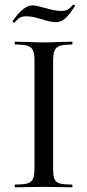

<svg xmlns="http://www.w3.org/2000/svg" viewBox="-20 -804 375 824"><path d="M289 -12Q291 -12 291 -6Q291 0 289 0Q257 0 239 -1L167 -2L97 -1Q78 0 45 0Q43 0 43 -6Q43 -12 45 -12Q81 -12 98 -17Q115 -22 121.5 -36.5Q128 -51 128 -81V-544Q128 -574 121.5 -588Q115 -602 98 -607.5Q81 -613 45 -613Q43 -613 43 -619Q43 -625 45 -625L97 -624Q141 -622 167 -622Q196 -622 240 -624L289 -625Q291 -625 291 -619Q291 -613 289 -613Q253 -613 236.5 -607Q220 -601 214 -586.5Q208 -572 208 -542V-81Q208 -50 213.5 -36Q219 -22 235.5 -17Q252 -12 289 -12ZM294 -784H295Q298 -784 300.5 -781.5Q303 -779 301 -777Q275 -737 258 -723Q241 -709 220 -709Q207 -709 191.5 -712.5Q176 -716 161 -721Q157 -722 135.5 -728Q114 -734 92 -734Q76 -734 67 -729Q58 -724 51.5 -717Q45 -710 42 -707H40Q37 -707 35 -709.5Q33 -712 35 -714Q80 -781 120 -781Q133 -781 169 -771Q215 -757 244 -757Q261 -757 271.5 -763.5Q282 -770 294 -784Z"/></svg>

Font: Cormorant SC Medium
Style: Regular
Weight: 500
Designer: Christian Thalmann (Catharsis Fonts)
Foundry: Catharsis Fonts
Version: Version 4.000